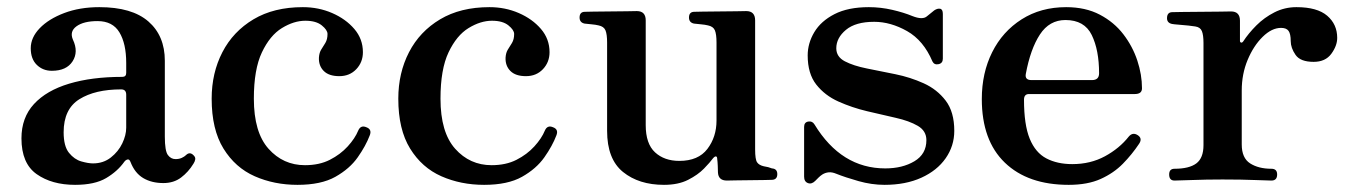

<svg xmlns="http://www.w3.org/2000/svg" viewBox="-20 -505 3780 537"><path d="M190 12Q125 12 82.5 -18Q40 -48 40 -118Q40 -176 75 -214Q110 -252 173.5 -271Q237 -290 322 -290Q333 -290 333 -301V-329Q333 -383 314 -414.5Q295 -446 253 -446Q214 -446 194 -431.5Q174 -417 184 -394Q200 -360 183 -333.5Q166 -307 125 -307Q100 -307 83 -323.5Q66 -340 66 -370Q66 -400 91 -426Q116 -452 159.5 -468.5Q203 -485 258 -485Q349 -485 395 -445Q441 -405 441 -335V-123Q441 -83 449.5 -71.5Q458 -60 471 -60Q481 -60 488.5 -63.5Q496 -67 500 -71Q511 -82 522 -70Q527 -65 526 -59Q525 -53 521 -47Q507 -24 486.5 -8.5Q466 7 437 7Q404 7 380.5 -7Q357 -21 345 -52Q342 -60 337 -59Q332 -58 328 -53Q309 -26 277 -7Q245 12 190 12ZM240 -48Q269 -48 290 -64.5Q311 -81 322 -104Q333 -127 333 -148V-240Q333 -255 319 -255Q246 -255 202 -227.5Q158 -200 158 -135Q158 -96 173 -77.5Q188 -59 207.5 -53.5Q227 -48 240 -48Z M812 12Q747 12 692.5 -12Q638 -36 605 -89.5Q572 -143 572 -229Q572 -301 602 -359Q632 -417 689 -451Q746 -485 827 -485Q871 -485 909 -468.5Q947 -452 971 -424Q995 -396 995 -359Q995 -331 976.5 -311.5Q958 -292 929 -292Q900 -292 885.5 -306.5Q871 -321 872 -344Q873 -358 878.5 -366.5Q884 -375 890 -385Q896 -395 896 -410Q896 -421 880 -434Q864 -447 834 -447Q802 -447 768.5 -426.5Q735 -406 712.5 -358.5Q690 -311 690 -229Q690 -135 731 -89Q772 -43 833 -43Q873 -43 902.5 -58Q932 -73 952.5 -95.5Q973 -118 982 -140Q989 -156 1005 -149Q1021 -143 1014 -126Q1003 -97 980.5 -65Q958 -33 918 -10.5Q878 12 812 12Z M1334 12Q1269 12 1214.5 -12Q1160 -36 1127 -89.5Q1094 -143 1094 -229Q1094 -301 1124 -359Q1154 -417 1211 -451Q1268 -485 1349 -485Q1393 -485 1431 -468.5Q1469 -452 1493 -424Q1517 -396 1517 -359Q1517 -331 1498.5 -311.5Q1480 -292 1451 -292Q1422 -292 1407.5 -306.5Q1393 -321 1394 -344Q1395 -358 1400.5 -366.5Q1406 -375 1412 -385Q1418 -395 1418 -410Q1418 -421 1402 -434Q1386 -447 1356 -447Q1324 -447 1290.5 -426.5Q1257 -406 1234.5 -358.5Q1212 -311 1212 -229Q1212 -135 1253 -89Q1294 -43 1355 -43Q1395 -43 1424.5 -58Q1454 -73 1474.5 -95.5Q1495 -118 1504 -140Q1511 -156 1527 -149Q1543 -143 1536 -126Q1525 -97 1502.5 -65Q1480 -33 1440 -10.5Q1400 12 1334 12Z M1837 12Q1767 12 1722.5 -24Q1678 -60 1678 -139V-386Q1678 -409 1673.5 -420Q1669 -431 1654 -434Q1646 -436 1634.5 -437Q1623 -438 1615 -439Q1601 -442 1601 -456Q1601 -472 1616 -472Q1619 -472 1639.5 -472.5Q1660 -473 1686 -473Q1712 -473 1733.5 -473.5Q1755 -474 1761 -474Q1786 -474 1786 -448V-155Q1786 -103 1812 -79Q1838 -55 1880 -55Q1933 -55 1958.5 -88.5Q1984 -122 1984 -168V-386Q1984 -409 1979.5 -420Q1975 -431 1960 -434Q1952 -436 1940.5 -437Q1929 -438 1921 -439Q1907 -442 1907 -456Q1907 -472 1922 -472Q1925 -472 1945.5 -472.5Q1966 -473 1992 -473Q2018 -473 2039.5 -473.5Q2061 -474 2067 -474Q2092 -474 2092 -448V-87Q2092 -59 2097.5 -51Q2103 -43 2116 -40Q2123 -39 2128.5 -37.5Q2134 -36 2139 -34Q2154 -33 2154 -18Q2154 -2 2138 -2Q2135 -2 2118 -1.5Q2101 -1 2078.5 -1Q2056 -1 2037.5 -0.5Q2019 0 2013 0Q1989 0 1988 -23Q1988 -29 1987.5 -41Q1987 -53 1986 -60Q1986 -67 1982.5 -67.5Q1979 -68 1974 -62Q1966 -51 1949 -33.5Q1932 -16 1904.5 -2Q1877 12 1837 12Z M2454 12Q2418 12 2381 1.5Q2344 -9 2319 -19Q2307 -24 2297.5 -23Q2288 -22 2280 -17Q2274 -13 2269.5 -8.5Q2265 -4 2260 1Q2250 11 2239.5 7Q2229 3 2229 -11V-150Q2229 -163 2240.5 -165Q2252 -167 2258 -157Q2333 -34 2456 -34Q2504 -34 2537.5 -54Q2571 -74 2571 -113Q2571 -139 2547 -153Q2523 -167 2485 -175.5Q2447 -184 2405 -194Q2363 -204 2325 -221Q2287 -238 2263 -268.5Q2239 -299 2239 -350Q2239 -384 2257.5 -415Q2276 -446 2314 -465.5Q2352 -485 2410 -485Q2443 -485 2475.5 -477.5Q2508 -470 2532 -460Q2560 -449 2572 -459Q2577 -463 2582.5 -467.5Q2588 -472 2593 -476Q2602 -482 2609.5 -480.5Q2617 -479 2617 -466V-341Q2617 -328 2605 -325.5Q2593 -323 2588 -333Q2563 -392 2517 -418Q2471 -444 2425 -444Q2373 -444 2346 -421.5Q2319 -399 2319 -370Q2319 -346 2343 -333.5Q2367 -321 2404.5 -313.5Q2442 -306 2484 -297.5Q2526 -289 2563.5 -272Q2601 -255 2625 -223.5Q2649 -192 2649 -139Q2649 -97 2625 -62.5Q2601 -28 2557 -8Q2513 12 2454 12Z M2969 12Q2855 12 2790.5 -50Q2726 -112 2726 -228Q2726 -301 2755 -359Q2784 -417 2837.5 -451Q2891 -485 2962 -485Q3016 -485 3056 -464Q3096 -443 3122 -409Q3148 -375 3161 -335.5Q3174 -296 3174 -258Q3174 -242 3154 -242H2858Q2844 -242 2844 -226Q2844 -156 2860 -117Q2876 -78 2906.5 -62Q2937 -46 2979 -46Q3030 -46 3070.5 -68Q3111 -90 3137 -123Q3148 -136 3162 -127Q3176 -118 3166 -103Q3146 -73 3120.5 -47Q3095 -21 3058.5 -4.5Q3022 12 2969 12ZM2865 -281H3034Q3054 -281 3054 -300Q3054 -365 3033.5 -407Q3013 -449 2960 -449Q2915 -449 2888.5 -408.5Q2862 -368 2849 -298Q2846 -281 2865 -281Z M3265 0Q3250 0 3250 -17Q3250 -33 3265 -33Q3306 -33 3326 -48Q3346 -63 3346 -99V-385Q3346 -407 3341.5 -418Q3337 -429 3323 -431Q3318 -432 3304 -433.5Q3290 -435 3276.5 -436Q3263 -437 3258 -438Q3244 -441 3244 -454Q3244 -471 3259 -471Q3262 -471 3285.5 -471.5Q3309 -472 3338.5 -472Q3368 -472 3392.5 -472.5Q3417 -473 3423 -473Q3448 -473 3448 -447V-391Q3448 -387 3451 -386Q3454 -385 3457 -389Q3472 -412 3494 -434Q3516 -456 3544.5 -470.5Q3573 -485 3606 -485Q3664 -485 3692 -461Q3720 -437 3720 -399Q3720 -377 3703.5 -354.5Q3687 -332 3654 -332Q3617 -332 3603.5 -351.5Q3590 -371 3590 -390Q3590 -410 3584 -418.5Q3578 -427 3563 -427Q3537 -427 3511.5 -402Q3486 -377 3469.5 -337.5Q3453 -298 3453 -252V-101Q3453 -63 3476.5 -48Q3500 -33 3536 -33Q3552 -33 3552 -17Q3552 0 3536 0Q3526 0 3489.5 -1.5Q3453 -3 3399 -3Q3353 -3 3314.5 -1.5Q3276 0 3265 0Z"/></svg>

Font: Zen Old Mincho Black
Style: Regular
Weight: 900
Designer: Yoshimichi Ohira
Foundry: Positype
Version: Version 1.001